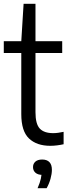

<svg xmlns="http://www.w3.org/2000/svg" viewBox="-20 -760 361 1013"><path d="M245.3 9.3Q173.7 9.3 133 -29.4Q92.3 -68 92.3 -158.1V-542.6L104.5 -740H167.2V-168.2Q167.2 -105.7 189.9 -81.6Q212.6 -57.5 260.5 -57.5Q273.2 -57.5 287 -59.4Q300.9 -61.3 315.6 -64.5V1Q300.5 4.5 281.7 6.9Q262.9 9.3 245.3 9.3ZM0 -480.2V-542.6H308.2V-480.2ZM178.3 232.8Q191.2 203.4 195.6 182.3Q200 161.2 200 140.8L212 162.7H204Q179.9 162.7 167 151.3Q154.2 140 154.2 121.7Q154.2 103.7 166.7 92.7Q179.2 81.7 202.5 81.7Q227.8 81.7 240.8 95.4Q253.8 109 253.8 136Q253.8 157.1 246.5 183.3Q239.3 209.5 226.1 232.8Z"/></svg>

Font: Encode Sans Condensed Thin
Style: Regular
Weight: 100
Width: 3
Designer: Multiple Designers
Foundry: Impallari Type
Version: Version 3.002